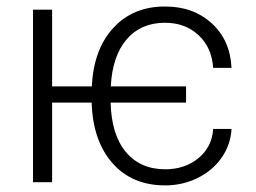

<svg xmlns="http://www.w3.org/2000/svg" viewBox="-20 -558 784 588"><path d="M139.6 -293.5H261.2Q266.6 -406.7 326.9 -472.4Q387.2 -538.1 485.4 -538.1Q572.3 -538.1 628.7 -486.3Q685.1 -434.6 689 -350.1H632.8Q628.9 -412.1 588.1 -450.2Q547.4 -488.3 485.4 -488.3Q411.6 -488.3 367.9 -437.5Q324.2 -386.7 319.3 -293.5H549.8V-243.7H318.8Q321.3 -145.5 365.5 -92.5Q409.7 -39.6 485.8 -39.6Q546.9 -39.6 588.1 -74Q629.4 -108.4 632.8 -163.1H689Q686.5 -114.7 658.7 -75Q630.9 -35.2 584.7 -12.7Q538.6 9.8 485.8 9.8Q384.3 9.8 324.2 -58.6Q264.2 -127 260.7 -243.7H139.6V0H81.1V-528.3H139.6Z"/></svg>

Font: RobotoInd Light
Style: Regular
Weight: 300
Designer: Google
Version: Version 2.001151; 2014